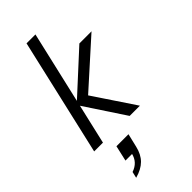

<svg xmlns="http://www.w3.org/2000/svg" viewBox="-313 -787 1128 1128"><g transform="rotate(-45 250.5 -223.0)"><path d="M13 0 181 -730H255L86 0ZM308 0 133 -265 400 -510H501L205 -244L200 -289L393 0ZM78 284 87 245Q117 235 135.5 215Q154 195 161 164L188 168H105L127 71H227L207 155Q195 207 164 238Q133 269 78 284Z"/></g></svg>

Font: Instrument Sans SemiCondensed
Style: Italic
Weight: 400
Width: 4
Italic angle: -13°
Designer: Rodrigo Fuenzalida
Foundry: fragTYPE
Version: Version 1.000;gftools[0.9.28]